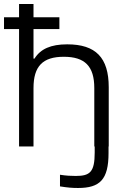

<svg xmlns="http://www.w3.org/2000/svg" viewBox="-36 -730 611 957"><path d="M59 -710V-644H-16V-585H59V0H131V-291C131 -400 177 -447 282 -447C387 -447 434 -400 434 -291V0H436V30C436 127 413 147 342 147C320 147 294 146 263 141V199C300 205 324 207 353 207C462 207 505 165 505 33V0H506V-295C506 -443 441 -509 299 -509C217 -509 166 -486 136 -438H131V-585H260V-644H131V-710Z"/></svg>

Font: LT Wave Text Light
Style: Regular
Weight: 300
Designer: Daniel Lyons
Version: Version 2.5 (Glyphs App)